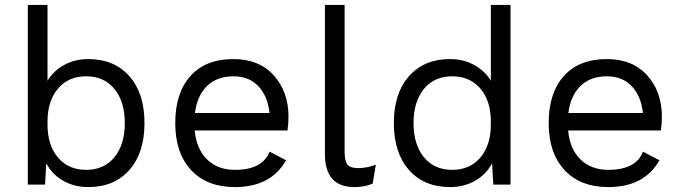

<svg xmlns="http://www.w3.org/2000/svg" viewBox="-20 -750 2768 780"><path d="M339 -510Q444 -510 505.5 -440.5Q567 -371 567 -250Q567 -129 505.5 -59.5Q444 10 339 10Q281 10 235.5 -16.5Q190 -43 168 -87L163 0H93V-730H173V-422Q197 -462 240.5 -486Q284 -510 339 -510ZM330 -60Q403 -60 445 -111.5Q487 -163 487 -250Q487 -337 445 -388.5Q403 -440 330 -440Q258 -440 215.5 -390Q173 -340 173 -256V-244Q173 -160 215.5 -110Q258 -60 330 -60Z M1152 -276Q1152 -248 1148 -220H771Q778 -144 821.5 -102Q865 -60 934 -60Q1047 -60 1075 -134L1142 -99Q1081 10 934 10Q821 10 756.5 -59Q692 -128 692 -250Q692 -372 753.5 -441Q815 -510 928 -510Q1033 -510 1092.5 -443.5Q1152 -377 1152 -276ZM928 -440Q862 -440 821.5 -401Q781 -362 772 -291H1075Q1067 -361 1029 -400.5Q991 -440 928 -440Z M1380 -730V-134Q1380 -96 1391.5 -81.5Q1403 -67 1434 -67Q1470 -67 1507 -81L1494 -4Q1461 10 1420 10Q1300 10 1300 -124V-730Z M1974 -730H2054V0H1984L1979 -87Q1957 -43 1911.5 -16.5Q1866 10 1808 10Q1703 10 1641.5 -59.5Q1580 -129 1580 -250Q1580 -371 1641.5 -440.5Q1703 -510 1808 -510Q1863 -510 1906.5 -486Q1950 -462 1974 -422ZM1817 -60Q1889 -60 1931.5 -110Q1974 -160 1974 -244V-256Q1974 -340 1931.5 -390Q1889 -440 1817 -440Q1744 -440 1702 -388.5Q1660 -337 1660 -250Q1660 -163 1702 -111.5Q1744 -60 1817 -60Z M2669 -276Q2669 -248 2665 -220H2288Q2295 -144 2338.5 -102Q2382 -60 2451 -60Q2564 -60 2592 -134L2659 -99Q2598 10 2451 10Q2338 10 2273.5 -59Q2209 -128 2209 -250Q2209 -372 2270.5 -441Q2332 -510 2445 -510Q2550 -510 2609.5 -443.5Q2669 -377 2669 -276ZM2445 -440Q2379 -440 2338.5 -401Q2298 -362 2289 -291H2592Q2584 -361 2546 -400.5Q2508 -440 2445 -440Z"/></svg>

Font: Work Sans
Style: Regular
Weight: 400
Designer: Wei Huang
Foundry: Wei Huang
Version: Version 1.032;PS 001.032;hotconv 1.0.70;makeotf.lib2.5.58329